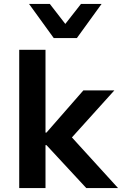

<svg xmlns="http://www.w3.org/2000/svg" viewBox="-20 -959 622 979"><path d="M78 0V-705H212V-283H217L405 -498H563L323 -232L327 -280L582 0H420L217 -219H212V0ZM254 -765 128 -939H234L313 -837L393 -939H498L372 -765Z"/></svg>

Font: Nunito Sans 8pt
Style: Bold
Weight: 700
Version: Version 3.101;gftools[0.9.27]